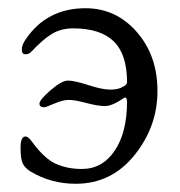

<svg xmlns="http://www.w3.org/2000/svg" viewBox="-20 -433 438 467"><path d="M289 -233Q289 -301 256.5 -332.5Q224 -364 158 -364Q129 -364 107 -351Q85 -338 57 -308Q51 -301 42 -301Q33 -301 33 -312.5Q33 -324 43 -338Q94 -413 188 -413Q262 -413 312.5 -355.5Q363 -298 363 -211.5Q363 -125 307 -55.5Q251 14 164 14Q104 14 54 -16Q40 -25 35 -36Q30 -47 30 -74Q30 -101 42 -101Q49 -101 58 -88Q88 -47 116 -34.5Q144 -22 179 -22Q229 -22 259 -66.5Q289 -111 289 -186Q289 -191 287 -194Q285 -197 282 -195Q253 -175 235.5 -175Q218 -175 190 -182.5Q162 -190 147.5 -190Q133 -190 112 -181Q91 -172 88 -172Q76 -172 76 -181Q76 -190 103 -213.5Q130 -237 145.5 -237Q161 -237 195 -226Q229 -215 248.5 -215Q268 -215 279 -222Q289 -227 289 -233Z"/></svg>

Font: EB Garamond
Style: Regular
Weight: 400
Version: Version 0.012